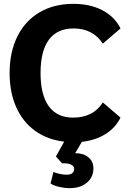

<svg xmlns="http://www.w3.org/2000/svg" viewBox="-20 -730 671 999"><path d="M515 -197 607 -118Q581 -65 529 -32.5Q477 0 406 8L371 67Q414 67 440 88.5Q466 110 466 146Q466 192 432 220.5Q398 249 343 249Q316 249 288 242.5Q260 236 243 225L258 165Q295 179 328 179Q347 179 356.5 170.5Q366 162 366 149Q366 134 348.5 126Q331 118 303 120L271 84L314 7Q227 -3 163 -49Q99 -95 64.5 -172Q30 -249 30 -350Q30 -459 70.5 -540.5Q111 -622 186 -666Q261 -710 361 -710Q449 -710 513 -676.5Q577 -643 607 -582L515 -503Q463 -582 363 -582Q278 -582 234.5 -523.5Q191 -465 191 -350Q191 -236 234 -177Q277 -118 360 -118Q465 -118 515 -197Z"/></svg>

Font: Sarabun ExtraBold
Style: Regular
Weight: 800
Version: Version 1.000; ttfautohint (v1.6)